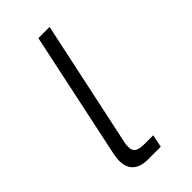

<svg xmlns="http://www.w3.org/2000/svg" viewBox="-177 -582 629 629"><g transform="rotate(-45 137.5 -267.5)"><path d="M41 -63Q41 -76 44 -91L138 -535H190L97 -98Q94 -85 94 -75Q94 -58 104 -51Q114 -44 137 -44H179L170 0H111Q76 0 58.5 -16.5Q41 -33 41 -63Z"/></g></svg>

Font: Prompt ExtraLight
Style: Italic
Weight: 275
Italic angle: -12°
Designer: Katatrad Team
Foundry: CadsonDemak
Version: Version 1.000